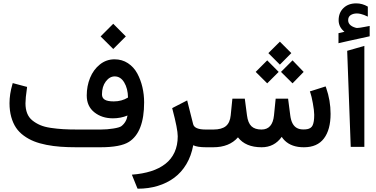

<svg xmlns="http://www.w3.org/2000/svg" viewBox="-20 -892 2278 1163"><path d="M442.9 0Q390.6 0 347.2 -3.2Q303.7 -6.3 261.2 -14.6Q218.8 -22.9 185.8 -36.1Q152.8 -49.3 124.3 -70.1Q95.7 -90.8 77.1 -118.4Q58.6 -146 48.1 -183.6Q37.6 -221.2 37.6 -267.1Q37.6 -321.3 54.7 -379.9L57.1 -388.7L66.4 -386.2L135.7 -367.7L144 -365.7L143.1 -356.9Q134.3 -297.9 134.3 -266.1Q134.3 -231.9 144.5 -205.8Q154.8 -179.7 176 -162.6Q197.3 -145.5 223.4 -134.3Q249.5 -123 287.6 -117.4Q325.7 -111.8 362.8 -109.6Q399.9 -107.4 449.7 -107.4H590.8Q628.9 -107.4 666.7 -113.5Q704.6 -119.6 715.3 -127.9Q746.1 -151.9 752.4 -192.4Q711.4 -175.3 664.1 -175.3Q597.2 -175.3 551.3 -211.9Q505.4 -248.5 505.4 -313.5Q505.4 -370.6 525.6 -420.4Q545.9 -470.2 585 -501.5Q624 -532.7 673.8 -532.7Q719.2 -532.7 754.9 -509.3Q790.5 -485.8 811.3 -447.5Q832 -409.2 842.5 -364.3Q853 -319.3 853 -272Q853 -91.3 761.2 -32.7Q710 0 587.9 0ZM597.7 -320.3Q597.7 -298.8 614.5 -288.3Q631.3 -277.8 669.4 -277.8Q717.3 -277.8 755.4 -301.3Q754.4 -356 732.4 -392.6Q710.4 -429.2 674.8 -429.2Q644 -429.2 620.8 -398.4Q597.7 -367.7 597.7 -320.3ZM666 -748 742.2 -671.4 666 -595.2 589.4 -671.4Z M1245.6 0H1228.5Q1175.3 0 1150.4 -12.2Q1138.7 52.2 1108.9 102.3Q1079.1 152.3 1035.2 184.8Q991.2 217.3 935.5 234.1Q879.9 251 814.9 251H813.5L810.5 244.6L783.7 178.2L778.8 166Q843.8 161.1 894.5 145Q945.3 128.9 981.7 100.6Q1018.1 72.3 1037.4 30Q1056.6 -12.2 1056.6 -66.4Q1056.6 -109.9 1024.9 -229.5L1022.9 -236.8L1029.8 -240.7L1103 -278.3L1113.8 -283.7L1116.7 -272Q1128.4 -228 1149.9 -140.1Q1157.7 -107.4 1226.1 -107.4H1245.6Q1249 -107.4 1251.7 -92.5Q1254.4 -77.6 1254.4 -62.5V-45.9Q1254.4 -30.3 1251.7 -15.1Q1249 0 1245.6 0Z M1675.3 -639.6 1744.6 -570.3 1675.3 -500.5 1605.5 -570.3ZM1752 -526.4 1819.3 -456.5 1752 -387.2 1682.1 -456.5ZM1598.6 -526.4 1668 -456.5 1598.6 -387.2 1528.8 -456.5ZM1239.7 -107.4H1272.5Q1322.8 -107.4 1347.9 -127.9Q1373 -148.4 1377.4 -192.9L1386.7 -285.6L1387.7 -294.4H1396.5H1454.1H1462.9L1463.9 -286.1L1476.1 -192.9Q1481.9 -147.5 1502.9 -127.4Q1523.9 -107.4 1564 -107.4Q1630.9 -107.4 1639.6 -192.9L1648.9 -285.6L1649.9 -294.4H1658.7H1716.3H1725.1L1726.1 -286.1L1738.3 -192.4Q1742.2 -162.6 1752.4 -143.8Q1762.7 -125 1778.8 -116.5Q1794.9 -107.9 1816.9 -107.9Q1832 -107.9 1842 -109.9Q1852.1 -111.8 1860.6 -117.4Q1869.1 -123 1873.8 -133.1Q1878.4 -143.1 1880.9 -158.7Q1883.3 -174.3 1883.3 -196.8Q1883.3 -221.7 1875 -266.6Q1866.7 -311.5 1860.4 -328.6L1856.9 -338.4L1866.7 -341.3L1943.4 -365.7L1952.1 -368.7L1955.6 -359.9Q1982.4 -283.7 1982.4 -202.6Q1982.4 -106.4 1942.1 -53.2Q1901.9 0 1820.8 0Q1802.2 0 1785.9 -2.4Q1769.5 -4.9 1754.9 -10Q1740.2 -15.1 1727.8 -22.7Q1715.3 -30.3 1704.8 -40.5Q1694.3 -50.8 1686.5 -63Q1641.6 0 1564.9 0Q1467.3 0 1421.4 -60.1Q1369.1 0 1271.5 0H1239.7Q1221.2 0 1221.2 -45.9V-62.5Q1221.2 -107.4 1239.7 -107.4Z M2083 -584.2 2187 -614V-2.3H2104.5ZM2066.4 -699.7Q2031.2 -728 2031.2 -769.5Q2031.2 -814.9 2060.5 -843.3Q2089.8 -871.6 2138.2 -871.6Q2156.2 -871.6 2173.8 -866.7Q2191.4 -861.8 2207 -852.5L2208 -851.6V-850.6V-794.4V-791.5L2205.1 -792.5Q2192.9 -798.3 2185.3 -801.3Q2177.7 -804.2 2165.5 -807.4Q2153.3 -810.5 2142.1 -810.5Q2119.6 -810.5 2104.2 -800.5Q2088.9 -790.5 2088.9 -769.5Q2088.9 -765.1 2089.8 -760.7Q2090.8 -756.3 2092.5 -752.7Q2094.2 -749 2097.2 -745.4Q2100.1 -741.7 2104 -738.5Q2107.9 -735.4 2112.5 -732.7Q2117.2 -730 2122.8 -727.8Q2128.4 -725.6 2135.3 -723.6Q2137.2 -723.1 2139.4 -722.9Q2141.6 -722.7 2145.5 -722.7Q2151.4 -722.7 2162.1 -724.4Q2172.9 -726.1 2189.5 -729.2Q2206.1 -732.4 2216.8 -734.4L2219.2 -734.9V-732.4V-673.8V-672.4L2217.8 -671.9Q2196.3 -667 2158.9 -658.9Q2121.6 -650.9 2090.6 -644Q2059.6 -637.2 2032.7 -630.9L2030.3 -629.9V-632.3V-689.5V-690.9L2031.7 -691.4Q2036.6 -692.4 2043 -693.8Q2049.3 -695.3 2055.7 -696.8Q2062 -698.2 2066.4 -699.7Z"/></svg>

Font: Samim FD-WOL
Style: Medium-FD-WOL
Weight: 500
Foundry: DejaVu fonts team - Redesigned by Saber Rastikerdar
Version: Version 4.0.0